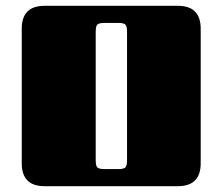

<svg xmlns="http://www.w3.org/2000/svg" viewBox="-20 -642 767 662"><path d="M672 -543V-79Q672 0 593 0H134Q55 0 55 -79V-543Q55 -622 134 -622H593Q672 -622 672 -543ZM418 -90V-532Q418 -552 412 -557.5Q406 -563 387 -563H341Q322 -563 316 -557.5Q310 -552 310 -532V-90Q310 -70 316 -64.5Q322 -59 341 -59H387Q406 -59 412 -64.5Q418 -70 418 -90Z"/></svg>

Font: Sarpanch Black
Style: Regular
Weight: 900
Designer: Manushi Parikh (Devanagari and Latin), Jyotish Sonowal (Devanagari)
Foundry: Indian Type Foundry
Version: Version 2.004;PS 1.0;hotconv 1.0.78;makeotf.lib2.5.61930; tt